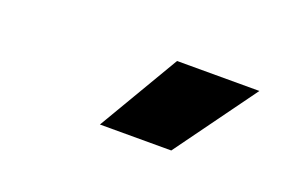

<svg xmlns="http://www.w3.org/2000/svg" viewBox="-41 -928 669 435"><g transform="rotate(20 293.0 -710.5)"><path d="M214 -613 329 -808H527.5L386 -613Z"/></g></svg>

Font: Encode Sans SC Condensed Thin ExtraBold
Style: Regular
Weight: 800
Version: Version 3.002